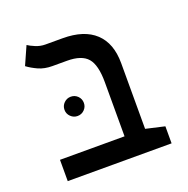

<svg xmlns="http://www.w3.org/2000/svg" viewBox="-113 -719 811 827"><g transform="rotate(-20 293.0 -306.0)"><path d="M536.1 -78.1V0H60.1V-97.7H356V-345.7Q356 -424.8 328.6 -456.5Q301.3 -488.3 234.4 -488.3H167.5Q131.8 -488.3 104.2 -500.7Q76.7 -513.2 56.6 -528.3L93.8 -611.8Q105 -604 126.5 -595Q147.9 -585.9 171.4 -585.9H250Q347.7 -585.9 398.9 -538.1Q450.2 -490.2 450.2 -398.9V-97.7ZM196.3 -249Q178.2 -249 165 -262Q151.9 -274.9 151.9 -293Q151.9 -311.5 165 -324.5Q178.2 -337.4 196.3 -337.4Q214.8 -337.4 227.8 -324.5Q240.7 -311.5 240.7 -293Q240.7 -274.9 227.8 -262Q214.8 -249 196.3 -249Z"/></g></svg>

Font: Cascadia Code NF
Style: Regular
Weight: 400
Monospace: yes
Designer: Aaron Bell
Foundry: Saja Typeworks
Version: Version 2404.023; ttfautohint (v1.8.4)